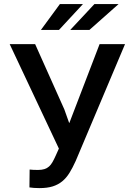

<svg xmlns="http://www.w3.org/2000/svg" viewBox="-20 -932 670 962"><path d="M275.5 -782H185L280 -911.5H395.5ZM428 -782H332L453 -911.5H574ZM177.5 10.5Q164 10.5 149.8 9.5Q135.5 8.5 127.5 7L128.5 -82.5Q134.5 -81.5 147 -81Q159.5 -80.5 170.5 -80.5Q189.5 -80.5 202.8 -84.8Q216 -89 225.8 -97.8Q235.5 -106.5 243.2 -120.2Q251 -134 259.5 -153L275 -187.5L28.5 -711H156L302.5 -383.5L326.5 -316H327.5L479 -711H606.5L359.5 -126Q344 -91.5 328.2 -66Q312.5 -40.5 291.8 -23.5Q271 -6.5 243.8 2Q216.5 10.5 177.5 10.5Z"/></svg>

Font: Roberto Sans Medium
Style: Regular
Weight: 500
Designer: Google (font) & Cristiano Sobral (main changes)
Version: Version 1.000;October 12, 2021;FontCreator 14.0.0.2814 64-bi